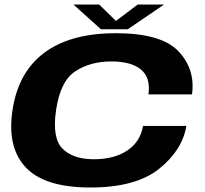

<svg xmlns="http://www.w3.org/2000/svg" viewBox="-20 -829 912 853"><path d="M381 4Q582.5 4 686 -78.2Q789.5 -160.5 808 -269.5H615.5Q603.5 -199 545.2 -160.2Q487 -121.5 397.5 -121.5Q305 -121.5 258 -168.2Q211 -215 229 -339Q247.5 -468.5 314.5 -512.2Q381.5 -556 474 -556Q564 -556 607 -519.5Q650 -483 639.5 -409.5H833Q848.5 -521 772.8 -601.2Q697 -681.5 494.5 -681.5Q293.5 -681.5 177 -594.8Q60.5 -508 35.5 -339Q10.5 -174.5 94.5 -85.2Q178.5 4 381 4ZM428.5 -699H547.5L709 -809H592L495 -736L420.5 -809H306Z"/></svg>

Font: Anybody Expanded
Style: Bold Italic
Weight: 700
Width: 7
Italic angle: -10°
Version: Version 1.113;gftools[0.9.25]